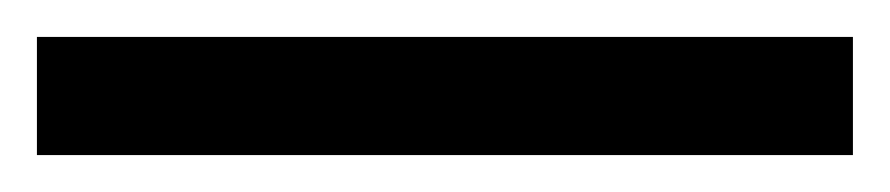

<svg xmlns="http://www.w3.org/2000/svg" viewBox="-25 71 482 104"><path d="M-5 91H437V155H-5Z"/></svg>

Font: Roboto Serif 28pt Condensed Medium
Style: Regular
Weight: 500
Width: 3
Designer: Greg Gazdowicz
Foundry: Commercial Type
Version: Version 1.008